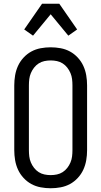

<svg xmlns="http://www.w3.org/2000/svg" viewBox="-20 -995 540 1023"><path d="M250 8Q223 8 196.5 3Q170 -2 147 -14.5Q124 -27 105.5 -47Q87 -67 76 -91Q65 -115 60.5 -141.5Q56 -168 56 -195V-540Q56 -567 60.5 -593.5Q65 -620 76 -644Q87 -668 105.5 -688Q124 -708 147 -720.5Q170 -733 196.5 -738Q223 -743 250 -743Q277 -743 303.5 -738Q330 -733 353 -720.5Q376 -708 394.5 -688Q413 -668 424 -644Q435 -620 439.5 -593.5Q444 -567 444 -540V-195Q444 -168 439.5 -141.5Q435 -115 424 -91Q413 -67 394.5 -47Q376 -27 353 -14.5Q330 -2 303.5 3Q277 8 250 8ZM250 -62Q267 -62 283.5 -65.5Q300 -69 314 -78Q328 -87 338.5 -100.5Q349 -114 355.5 -129.5Q362 -145 364 -161.5Q366 -178 366 -195V-540Q366 -557 364 -573.5Q362 -590 355.5 -605.5Q349 -621 338.5 -634.5Q328 -648 314 -657Q300 -666 283.5 -669.5Q267 -673 250 -673Q233 -673 216.5 -669.5Q200 -666 186 -657Q172 -648 161.5 -634.5Q151 -621 144.5 -605.5Q138 -590 136 -573.5Q134 -557 134 -540V-195Q134 -178 136 -161.5Q138 -145 144.5 -129.5Q151 -114 161.5 -100.5Q172 -87 186 -78Q200 -69 216.5 -65.5Q233 -62 250 -62ZM156 -805 109 -838 204 -975H296L391 -838L344 -805L250 -919Z"/></svg>

Font: Iosevka Term Curly
Style: Regular
Weight: 400
Designer: Belleve Invis
Foundry: Belleve Invis
Version: Version 32.3.0